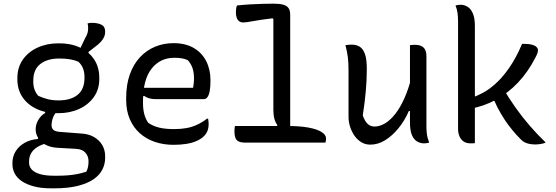

<svg xmlns="http://www.w3.org/2000/svg" viewBox="-20 -780 3040 1050"><path d="M406 -488 444 -568Q455 -587 458.5 -599Q462 -611 462 -624Q462 -632 461.5 -638.5Q461 -645 459 -652Q465 -654 471 -654.5Q477 -655 484 -655Q514 -655 534.5 -645Q555 -635 555 -608V-605Q555 -592 550 -579.5Q545 -567 532.5 -552.5Q520 -538 495 -520L464 -496V-473ZM299 -543Q365 -544 415.5 -521Q466 -498 494.5 -455.5Q523 -413 523 -354V-348Q523 -291 493 -249Q463 -207 412.5 -184Q362 -161 299 -161Q234 -160 183 -183Q132 -206 103.5 -248Q75 -290 75 -346V-353Q75 -411 104.5 -453.5Q134 -496 185 -519.5Q236 -543 299 -543ZM304 -460Q239 -460 200.5 -430Q162 -400 162 -339V-333Q162 -309 169 -290Q176 -271 189 -256Q216 -244 241.5 -237.5Q267 -231 300 -231Q367 -231 404.5 -261.5Q442 -292 442 -354V-360Q442 -386 433.5 -407Q425 -428 408 -443Q386 -452 361 -456Q336 -460 304 -460ZM227 -185 295 -174Q278 -158 270 -137Q262 -116 262 -95Q262 -79 272 -70Q282 -61 305 -59L421 -50Q464 -48 493.5 -31Q523 -14 539 13Q555 40 555 74V83Q555 117 540 147Q525 177 492 200Q459 223 405.5 236.5Q352 250 275 250H261Q206 250 166 239.5Q126 229 99.5 211Q73 193 60.5 169Q48 145 48 118V111Q48 76 65.5 47.5Q83 19 115 1Q147 -17 188 -20V-49L241 2Q207 10 184.5 24Q162 38 150.5 57.5Q139 77 139 103V110Q139 131 153.5 147Q168 163 198 172Q228 181 276 181H293Q322 181 349 179Q376 177 402 172Q428 167 452 159Q458 148 461 134Q464 120 464 107V100Q464 75 447.5 55.5Q431 36 396 34L290 28Q253 25 227 10.5Q201 -4 188 -26.5Q175 -49 175 -72Q175 -99 189 -123.5Q203 -148 227 -162Z M929 -544Q994 -544 1039 -518Q1084 -492 1107.5 -446Q1131 -400 1131 -342V-338Q1131 -306 1127 -283.5Q1123 -261 1115 -249.5Q1107 -238 1095 -238H828Q809 -238 793.5 -243Q778 -248 768 -256L750 -246V-300H1036Q1038 -312 1039.5 -324Q1041 -336 1041 -348Q1041 -383 1033 -407Q1025 -431 1007 -451Q991 -458 975 -461Q959 -464 933 -464Q856 -464 809 -404.5Q762 -345 762 -227V-216Q762 -183 769 -156Q776 -129 791 -108Q818 -90 851 -82Q884 -74 932 -74Q969 -74 999.5 -79.5Q1030 -85 1058 -98Q1086 -111 1112 -131H1118Q1119 -125 1120 -118.5Q1121 -112 1121 -103Q1121 -80 1114.5 -64Q1108 -48 1096 -36Q1080 -20 1055 -9Q1030 2 998 7Q966 12 929 12Q874 12 827 -4Q780 -20 745 -51Q710 -82 690 -128Q670 -174 670 -233V-244Q670 -317 690 -373Q710 -429 745.5 -467Q781 -505 828 -524.5Q875 -544 929 -544Z M1265 -91H1552Q1619 -91 1666 -82.5Q1713 -74 1738 -58.5Q1763 -43 1763 -23Q1763 -19 1762.5 -15Q1762 -11 1761.5 -7Q1761 -3 1759 0H1324Q1298 0 1285 -6.5Q1272 -13 1267 -27Q1262 -41 1262 -62Q1262 -68 1262.5 -73Q1263 -78 1263.5 -82.5Q1264 -87 1265 -91ZM1276 -750Q1312 -754 1347 -756Q1382 -758 1415.5 -759Q1449 -760 1475 -760Q1506 -760 1526.5 -755Q1547 -750 1557 -737Q1567 -724 1567 -700Q1567 -622 1567 -543Q1567 -464 1567 -385Q1567 -306 1567 -227.5Q1567 -149 1567 -71H1485L1497 -96Q1486 -110 1480.5 -130.5Q1475 -151 1475 -179Q1475 -241 1475 -303Q1475 -365 1475 -427Q1475 -489 1475 -551.5Q1475 -614 1475 -675L1471 -680Q1404 -672 1364.5 -664.5Q1325 -657 1309 -657Q1298 -657 1289 -663Q1280 -669 1275 -681.5Q1270 -694 1270 -713Q1270 -723 1271.5 -733Q1273 -743 1276 -750Z M1902 -536Q1928 -536 1946.5 -525Q1965 -514 1975.5 -485.5Q1986 -457 1986 -403Q1986 -371 1984.5 -341.5Q1983 -312 1980.5 -282.5Q1978 -253 1974 -221Q1970 -189 1964 -149Q1974 -119 1989.5 -103.5Q2005 -88 2028 -88Q2057 -88 2086 -105.5Q2115 -123 2142 -157.5Q2169 -192 2191.5 -242.5Q2214 -293 2231 -359V-173H2216Q2193 -120 2159 -78.5Q2125 -37 2086 -13Q2047 11 2005 11Q1978 11 1956.5 -2Q1935 -15 1919.5 -36.5Q1904 -58 1895 -85.5Q1886 -113 1886 -141Q1886 -184 1886 -226Q1886 -268 1886 -310.5Q1886 -353 1886 -394Q1886 -435 1882.5 -465.5Q1879 -496 1869 -533Q1878 -534 1885.5 -535Q1893 -536 1902 -536ZM2247 -535Q2270 -535 2284.5 -528Q2299 -521 2305.5 -507Q2312 -493 2312 -472Q2312 -405 2312 -341.5Q2312 -278 2312 -216.5Q2312 -155 2312 -93Q2312 -72 2313.5 -56Q2315 -40 2318.5 -26.5Q2322 -13 2327 0Q2323 1 2318 2Q2313 3 2308.5 3.5Q2304 4 2299 4Q2278 4 2260 -7Q2242 -18 2232 -43Q2222 -68 2222 -111Q2222 -183 2222 -254.5Q2222 -326 2222 -396Q2222 -466 2222 -533Q2227 -534 2230.5 -534Q2234 -534 2238.5 -534.5Q2243 -535 2247 -535Z M2577 3Q2573 3 2569 3.5Q2565 4 2561.5 4Q2558 4 2554 4Q2530 4 2515 -6.5Q2500 -17 2492.5 -35Q2485 -53 2485 -75Q2485 -152 2485 -225Q2485 -298 2485 -368Q2485 -438 2485 -510Q2485 -582 2485 -658Q2485 -689 2482 -710Q2479 -731 2471 -750Q2476 -751 2480.5 -752Q2485 -753 2490 -753.5Q2495 -754 2499 -754Q2519 -754 2537 -743Q2555 -732 2566 -706.5Q2577 -681 2577 -638Q2577 -557 2577 -476.5Q2577 -396 2577 -316.5Q2577 -237 2577 -157.5Q2577 -78 2577 3ZM2910 10Q2882 10 2862 3.5Q2842 -3 2827 -19Q2815 -31 2804 -43Q2793 -55 2782.5 -68Q2772 -81 2761.5 -94.5Q2751 -108 2742 -122Q2729 -142 2718.5 -160Q2708 -178 2699.5 -194.5Q2691 -211 2684 -228L2655 -231L2729 -301Q2761 -246 2798 -193.5Q2835 -141 2877 -92.5Q2919 -44 2964 -1Q2958 3 2949 5Q2940 7 2930.5 8.5Q2921 10 2910 10ZM2544 -262 2581 -253Q2601 -262 2620 -272Q2639 -282 2656 -294.5Q2673 -307 2689 -321.5Q2705 -336 2720 -352Q2743 -378 2763 -406.5Q2783 -435 2801 -468.5Q2819 -502 2835 -540H2850Q2874 -540 2890 -535.5Q2906 -531 2914 -523Q2922 -515 2922 -505Q2922 -498 2919 -489Q2916 -480 2908 -465Q2888 -426 2864 -391.5Q2840 -357 2812.5 -328Q2785 -299 2754.5 -275.5Q2724 -252 2691 -234Q2658 -216 2623.5 -204Q2589 -192 2554 -186Z"/></svg>

Font: Recursive Monospace Casual
Style: Regular
Weight: 400
Version: Version 1.047